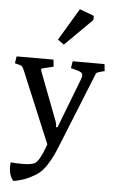

<svg xmlns="http://www.w3.org/2000/svg" viewBox="-64 -807 632 1068"><g transform="rotate(5 252.5 -273.0)"><path d="M29 117Q53 120 93 120Q138 120 160 111Q188 99 223 0L57 -398Q49 -417 42.5 -422Q36 -427 4 -434L10 -473H216L220 -434L159 -419Q152 -418 152 -411Q152 -410 156 -398L258 -131Q263 -117 263 -100H271L377 -375Q383 -391 383 -399Q383 -412 368.5 -419Q354 -426 317 -434L323 -473H501L505 -434Q461 -424 458 -417L300 -25Q280 25 268 51.5Q256 78 235 111Q214 144 191 161.5Q168 179 133.5 195Q99 211 53 219Q27 193 27 137Q27 131 29 117ZM418 -735V-712L266 -561L231 -586L338 -765Z"/></g></svg>

Font: Poly
Style: Regular
Weight: 400
Designer: Jos Nicols Silva Schwarzenberg
Foundry: Jose Nicolas Silva Schwarzenberg
Version: Version 1.001